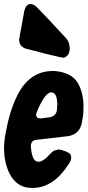

<svg xmlns="http://www.w3.org/2000/svg" viewBox="-32 -925 438 952"><path d="M275 -640 263 -642Q228 -650 194 -658.5Q160 -667 127 -676L98 -683Q63 -694 63 -728Q63 -734 77 -807L87 -864Q95 -905 119 -905Q137 -905 156 -884Q193 -846 215 -822.5Q237 -799 245 -790L298 -733Q312 -716 314 -686V-684L313 -676Q310 -655 300 -648Q292 -640 284 -639H280L277 -640H275ZM129 7Q76 7 45 -24Q15 -53 1 -100Q-12 -143 -12 -189Q-12 -226 -3 -269Q18 -389 63 -469Q123 -573 230 -573H240Q321 -565 351 -518Q382 -469 382 -396Q382 -371 379 -345L372 -307Q372 -306 371 -305Q357 -259 307 -250L150 -232Q121 -230 121 -200Q126 -123 158 -123Q172 -123 185 -133Q199 -142 209 -154Q228 -174 236 -178Q237 -179 239 -179L255 -183Q257 -184 261 -184L262 -183H265L269 -182H271L295 -174Q296 -174 297 -173Q309 -168 315 -162Q321 -155 321 -142Q321 -132 313 -118Q235 7 129 7ZM172 -338 216 -344Q244 -350 250 -376V-378L252 -405Q252 -467 222 -467Q205 -467 186 -439Q165 -408 149 -365Q148 -364 148 -361L147 -357Q147 -350 149 -347L150 -346Q152 -341 159 -339H164Q165 -338 167 -338H169H172Z"/></svg>

Font: Bangerz
Style: Bold
Weight: 700
Designer: vernon adams
Foundry: Vernon Adams
Version: Version 2.10;February 7, 2025;FontCreator 13.0.0.2683 64-bit